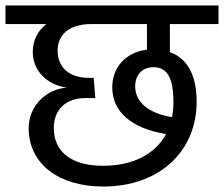

<svg xmlns="http://www.w3.org/2000/svg" viewBox="-40 -709 820 703"><path d="M-20 -621H130C100 -598 80 -564 80 -519C80 -449 133 -398 205 -388C133 -384 65 -324 65 -240C65 -109 175 -26 338 -26C547 -26 680 -158 680 -336C680 -435 645 -496 582 -518V-621H760V-689H-20ZM157 -240C157 -307 200 -350 274 -350H309L303 -424H284C217 -424 171 -460 171 -523C171 -581 211 -621 296 -621H498V-527C424 -518 371 -466 371 -389C371 -300 441 -239 568 -218C529 -146 449 -102 337 -102C223 -102 157 -152 157 -240ZM522 -463C576 -463 595 -417 595 -334C595 -315 593 -297 590 -280C504 -294 455 -335 455 -393C455 -437 483 -463 522 -463Z"/></svg>

Font: FiraGO Unicode
Style: Regular
Weight: 400
Designer: bBox Type
Foundry: bBox Type GmbH
Version: Version 1.001;PS 001.001;hotconv 1.0.88;makeotf.lib2.5.64775